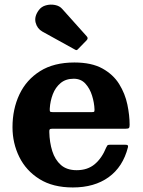

<svg xmlns="http://www.w3.org/2000/svg" viewBox="-20 -810 628 845"><path d="M35 -250Q35 -330 65.5 -394.5Q96 -459 156.5 -497Q217 -535 307.5 -535Q383 -535 430.8 -508.5Q478.5 -482 504.5 -440Q530.5 -398 540.5 -350.2Q550.5 -302.5 550.5 -260.5Q550.5 -249.5 547.2 -246.5Q544 -243.5 533 -243.5H211Q201.5 -243.5 199 -240.8Q196.5 -238 197 -229Q198 -183.5 210 -145.2Q222 -107 248 -84Q274 -61 317.5 -61Q365.5 -61 397 -87.5Q428.5 -114 447.5 -161Q450 -166.5 452.5 -169.8Q455 -173 463.5 -173H531Q540 -173 542.2 -170.5Q544.5 -168 543 -161.5Q521 -75.5 458.2 -30.2Q395.5 15 300.5 15Q212.5 15 153.5 -22Q94.5 -59 64.8 -119.5Q35 -180 35 -250ZM212.5 -316.5H382Q392 -316.5 394 -318Q396 -319.5 396 -327.5Q395 -357.5 385.2 -389Q375.5 -420.5 355.8 -442Q336 -463.5 304.5 -463.5Q269.5 -463.5 246.8 -444.5Q224 -425.5 212.5 -395.5Q201 -365.5 199 -332Q198.5 -323 200 -319.8Q201.5 -316.5 212.5 -316.5ZM309.5 -592 166.5 -671Q143.5 -684 136.8 -710.5Q130 -737 150.5 -765Q162 -781 182 -786.5Q202 -792 222.2 -788Q242.5 -784 254 -770.5L361 -651Q370 -642 361.5 -633L324.5 -595Q320.5 -590.5 317.8 -589.5Q315 -588.5 309.5 -592Z"/></svg>

Font: Besley
Style: Bold
Weight: 700
Designer: Owen Earl
Foundry: indestructible type*
Version: Version 2.001; ttfautohint (v1.8.3)